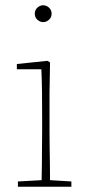

<svg xmlns="http://www.w3.org/2000/svg" viewBox="-20 -709 343 729"><path d="M48 0V-20L138 -25Q139 -51 139 -84.5Q139 -118 139.5 -151Q140 -184 140 -210V-259Q140 -312 139.5 -360Q139 -408 137 -446H44V-466L160 -478L170 -472L168 -356V-210Q168 -184 168.5 -150.5Q169 -117 169.5 -84Q170 -51 170 -25L251 -20V0ZM144 -625Q132 -625 122 -634Q112 -643 112 -657Q112 -671 122 -680Q132 -689 144 -689Q156 -689 166 -680Q176 -671 176 -657Q176 -643 166 -634Q156 -625 144 -625Z"/></svg>

Font: Source Serif 4 ExtraLight
Style: Regular
Weight: 200
Designer: Frank Grießhammer
Foundry: Adobe
Version: Version 4.005;hotconv 1.1.0;makeotfexe 2.6.0